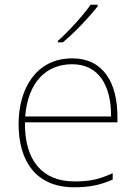

<svg xmlns="http://www.w3.org/2000/svg" viewBox="-20 -786 580 816"><path d="M395 -759V-766H365C336 -723 271 -652 226 -612V-606H247C300 -650 360 -714 395 -759ZM287 -538C133 -538 59 -408 59 -259C59 -104 130 10 296 10C360 10 408 0 459 -23V-50C397 -22 360 -15 296 -15C159 -15 84 -105 86 -266H479V-291C479 -430 422 -538 287 -538ZM287 -513C399 -513 453 -423 452 -291H87C99 -436 175 -513 287 -513Z"/></svg>

Font: Noto Sans Gujarati UI Thin
Style: Regular
Weight: 100
Designer: Jelle Bosma - Monotype Design Team, Universal Thirst
Foundry: Monotype Imaging Inc.
Version: Version 2.106